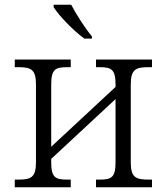

<svg xmlns="http://www.w3.org/2000/svg" viewBox="-20 -786 700 806"><path d="M334 -624H366V-633C340 -664 300 -725 279 -766H205V-756C227 -721 287 -658 334 -624ZM42 0H277V-32H264C214 -32 195 -39 195 -104V-119L465 -370V-104C465 -39 446 -32 396 -32H383V0H618V-32H606C552 -32 529 -39 529 -104V-432C529 -497 552 -504 606 -504H618V-536H383V-504H396C446 -504 465 -497 465 -432V-421L195 -170V-432C195 -497 214 -504 264 -504H277V-536H42V-504H54C108 -504 131 -497 131 -432V-104C131 -39 108 -32 54 -32H42Z"/></svg>

Font: Noto Serif Light
Style: Regular
Weight: 300
Designer: Monotype Design Team
Foundry: Monotype Imaging Inc.
Version: Version 2.013